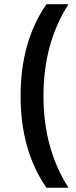

<svg xmlns="http://www.w3.org/2000/svg" viewBox="-20 -762 359 906"><path d="M199.2 -742.2H303.2Q185.1 -558.1 185.1 -309.1Q185.1 -60.1 303.2 124H199.2Q77.1 -52.2 77.1 -309.1Q77.1 -565.9 199.2 -742.2Z"/></svg>

Font: TruenoRg
Style: Book
Weight: 400
Designer: Julieta Ulanovsky
Foundry: Julieta Ulanovsky
Version: Version 3.001b